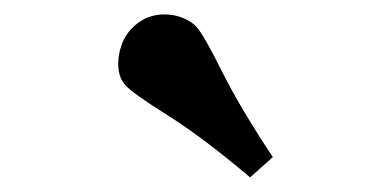

<svg xmlns="http://www.w3.org/2000/svg" viewBox="-20 -795 540 268"><path d="M329.1 -547.4Q262.7 -603.5 214.1 -634Q165.5 -664.6 155.8 -675.3Q145 -686 145 -706.5Q145 -719.2 150.1 -733.4Q155.3 -747.6 167.5 -758.8Q185.5 -774.9 209.5 -774.9Q223.6 -774.9 235.8 -769.8Q248 -764.6 254.4 -757.3Q264.2 -746.6 289.6 -695.8Q314.9 -645 360.8 -575.7Z"/></svg>

Font: Gelasio
Style: Italic
Weight: 400
Italic angle: -8.5°
Designer: Eben Sorkin
Foundry: Eben Sorkin
Version: Version 1.008